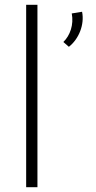

<svg xmlns="http://www.w3.org/2000/svg" viewBox="-20 -780 401 800"><path d="M89 -760V0H136V-760ZM267 -585C308 -617 333 -677 322 -731L279 -724C288 -677 272 -632 244 -605Z"/></svg>

Font: Sulaf Light
Style: Regular
Weight: 300
Designer: Bandar Raffah (Arabic) and Santiago Orozco (Latin)
Foundry: Caramella and Typemade
Version: Version 1.005;PS 001.005;hotconv 1.0.88;makeotf.lib2.5.64775